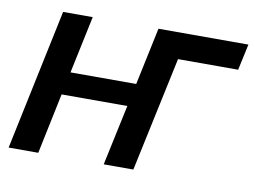

<svg xmlns="http://www.w3.org/2000/svg" viewBox="-62 -612 932 702"><g transform="rotate(10 403.5 -261.5)"><path d="M807 -523H473L428 -310H184L229 -523H119L9 0H119L166 -225H410L362 0H472L563 -427V-426H786Z"/></g></svg>

Font: FIGSv2-sans-serif SmBold Italic
Style: Regular
Weight: 600
Italic angle: -12°
Designer: Matt McInerney, Pablo Impallari, Rodrigo Fuenzalida
Foundry: Matt McInerney, Pablo Impallari, Rodrigo Fuenzalida
Version: Version 4.020;hotconv 1.0.109;makeotfexe 2.5.65596